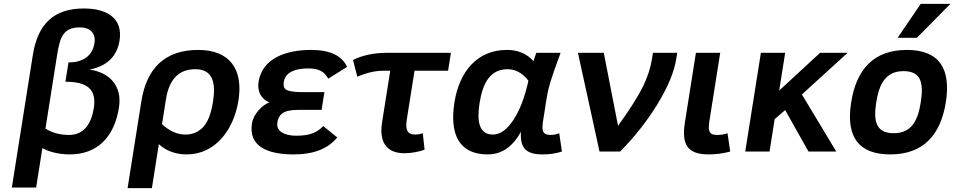

<svg xmlns="http://www.w3.org/2000/svg" viewBox="-20 -786 4950 996"><path d="M444.3 -425C535.2 -443 587.1 -493.3 600.2 -576C618.4 -690.8 535.4 -742 415.5 -742C258.8 -742 175.8 -661.9 150.2 -500L41.4 187H167.4L199.9 -18C230.6 1.1 286 15 341.6 15C487.4 15 573.3 -77.6 597.1 -228C615.1 -341.8 547.2 -410.5 444.3 -425ZM395 -644C448.3 -644 478 -612.1 470.2 -563C459.1 -493 407.1 -462 335.2 -462L319.3 -362C428.1 -362 482.7 -326.7 466.6 -225C453.7 -143.4 414.7 -86 338.6 -86C291.3 -86 250.4 -97 215.8 -119L276.8 -504C291.2 -594.8 309.4 -644 395 -644Z M1217 -265C1242.6 -426.9 1171.4 -527 1008.5 -527C835.9 -527 740.5 -432.5 713.3 -261L641.9 190H767.9L804 -38C843.1 -2.7 891.3 15 948.6 15C1095.2 15 1192.5 -110.2 1217 -265ZM1084.7 -257C1075 -195.7 1057.9 -152.2 1033.5 -126.5C1009.1 -100.8 978.6 -88 941.9 -88C899.3 -88 858.8 -106 820.5 -142L840.9 -271C857.4 -375 908 -427 992.6 -427C1084.7 -427 1100.5 -357 1084.7 -257Z M1516 -82C1462.3 -82 1411.1 -101.4 1418.8 -150C1427.7 -206.7 1468.5 -216 1534.2 -216H1648.2L1662.8 -308H1553.8C1515.8 -308 1488.4 -311 1471.7 -317C1455 -323 1448.5 -337.7 1452.2 -361C1460.8 -415.5 1518.7 -431 1579.3 -431C1638 -431 1662.6 -412.8 1682.9 -378L1780.5 -439C1753.8 -497.7 1691.5 -527 1593.5 -527C1461.6 -527 1340.4 -482.3 1321.3 -362C1312.6 -306.6 1339.6 -269.7 1377.4 -255C1339.2 -240.6 1294.8 -194.6 1287.1 -146C1268 -25.3 1369.6 15 1502.6 15C1606.2 15 1679.4 -12.8 1729.6 -73L1656.9 -132C1622.2 -95.2 1580.5 -82 1516 -82Z M1966.4 -419H2004.4L1962.1 -152C1946.1 -51.1 1982.9 9 2078.6 9C2112.4 9 2158.4 0.6 2182.6 -10L2173 -95C2161 -90.3 2147.9 -88 2133.9 -88C2091.3 -88 2082.4 -116.1 2090.1 -165L2130.4 -419H2304.4L2319.1 -512H1987.1C1920.4 -512 1861.8 -499.7 1811.2 -475L1833.5 -388C1866.2 -402.3 1915.8 -419 1966.4 -419Z M2798.1 -165 2816.5 -281C2820.5 -306.3 2827 -333.8 2836.1 -363.5C2845.1 -393.2 2862.4 -442.7 2888.1 -512H2762.1L2747.3 -469C2712.7 -507.7 2666.8 -527 2609.5 -527C2455.4 -527 2362.7 -414.6 2337.4 -255C2312.2 -96 2356.9 15 2509.6 15C2582.3 15 2639.9 -24.3 2682.3 -103C2677.6 -22.4 2704.3 15 2793.6 15C2831.6 15 2865.4 10 2895 0L2881 -95C2867.4 -89 2852.3 -86 2835.6 -86C2790.7 -86 2789.9 -113 2798.1 -165ZM2467.9 -252C2484 -353.4 2521.5 -427 2613.6 -427C2662 -427 2700.1 -396.9 2721.1 -367C2702.2 -281 2676.1 -213 2642.8 -163C2609.6 -113 2574.3 -88 2536.9 -88C2460.8 -88 2454.1 -164.8 2467.9 -252Z M3112.1 -512H2978.1L3090 0H3197C3272.4 -76 3337.1 -158.2 3391 -246.5C3445 -334.8 3477.5 -413.3 3488.3 -482L3493.1 -512H3367.1L3361.9 -479C3354.7 -433.7 3339.4 -386.8 3316.1 -338.5C3292.8 -290.2 3249.4 -221.7 3186.1 -133Z M3661.1 -165 3716.1 -512H3590.1L3533.1 -152C3514.8 -36.6 3545.3 15 3656.6 15C3695.3 15 3732.4 10 3768 0L3754 -95C3737.8 -89 3719.3 -86 3698.6 -86C3653.1 -86 3653.1 -114.4 3661.1 -165Z M4318 0 4139.9 -296 4377.1 -512H4234.1L4022 -316L4053.1 -512H3927.1L3846 0H3972L3998.6 -168L4053.1 -215L4174 0Z M4684.5 -527C4512.6 -527 4422.6 -426.9 4395.4 -255C4366.9 -75 4434.6 15 4598.6 15C4768.7 15 4859.5 -85.2 4886.4 -255C4913.5 -426.4 4855.5 -527 4684.5 -527ZM4616 -95C4524.6 -95 4509.9 -157.1 4525.4 -255C4540.9 -352.7 4575.7 -417 4667 -417C4759.2 -417 4772.1 -354.4 4756.4 -255C4740.9 -157 4706.9 -95 4616 -95ZM4736.4 -590 4910.3 -766H4756.3L4636.4 -590Z"/></svg>

Font: Fog Sans
Style: It
Weight: 700
Foundry: Intel Corporation
Version: Version 1.00